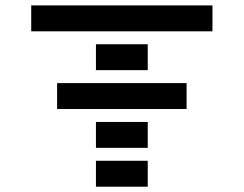

<svg xmlns="http://www.w3.org/2000/svg" viewBox="-20 -704 919 724"><path d="M341.8 0V-97.7H537.1V0ZM97.7 -585.9V-683.6H781.2V-585.9ZM341.8 -439.5V-537.1H537.1V-439.5ZM195.3 -293V-390.6H683.6V-293ZM341.8 -146.5V-244.1H537.1V-146.5Z"/></svg>

Font: Trigram
Style: Regular
Weight: 400
Designer: GGBotNet
Foundry: GGBotNet
Version: 1.05